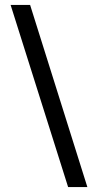

<svg xmlns="http://www.w3.org/2000/svg" viewBox="-20 -653 399 778"><path d="M256 105 23 -633H102L334 105Z"/></svg>

Font: Yrsa Medium
Style: Regular
Weight: 500
Designer: Anna Giedrys (Yrsa+Rasa design), David Brezina (Yrsa art-direction, Rasa art-direction, design)
Foundry: Rosetta Type Foundry
Version: Version 2.004